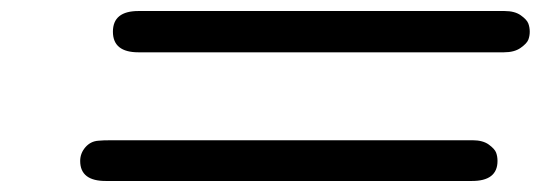

<svg xmlns="http://www.w3.org/2000/svg" viewBox="-20 -426 996 352"><path d="M127 -130.9Q127 -145 136.5 -156Q146 -167 160.2 -168Q168 -168.9 186 -168.9H846.2Q865.2 -168.9 876.2 -160.9Q887.2 -152.8 889.6 -146Q892.1 -139.2 892.1 -130.9Q892.1 -93.8 844.2 -94.2H174.8Q127 -93.8 127 -130.9ZM233.9 -405.8H904.8Q923.8 -405.8 934.8 -397.9Q945.8 -390.1 948.5 -383.1Q951.2 -376 951.2 -367.9Q951.2 -359.9 948.5 -353Q945.8 -346.2 934.3 -338.1Q922.9 -330.1 903.8 -330.1H233.9Q187 -330.1 187 -367.9Q187 -405.8 233.9 -405.8Z"/></svg>

Font: CMU Concrete
Style: BoldItalic
Weight: 700
Italic angle: -14.04°
Version: Version 0.7.0